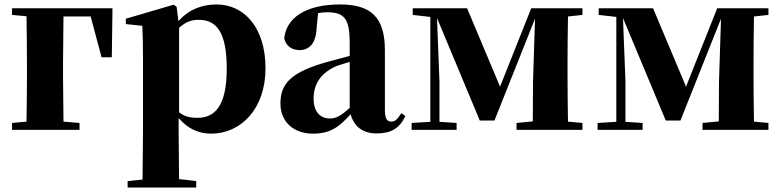

<svg xmlns="http://www.w3.org/2000/svg" viewBox="-20 -583 3504 862"><path d="M34 -516 99 -510C100 -451 101 -363 101 -299V-238C101 -182 100 -95 99 -37L34 -31V0H337V-31L265 -37L263 -238V-299L265 -509H387L436 -326H482L485 -546H34Z M928 17C1061 17 1172 -94 1172 -276C1172 -461 1075 -563 952 -563C886 -563 827 -540 781 -488L773 -552L760 -562L545 -499V-475L619 -467C621 -419 622 -385 622 -320V7L620 223L553 230V259H861V230L784 221L782 6V-53C823 -5 872 17 928 17ZM784 -458C817 -488 843 -494 873 -494C952 -494 998 -438 998 -275C998 -108 945 -54 867 -54C834 -54 809 -59 784 -79Z M1671 16C1736 16 1774 -7 1800 -62L1782 -75C1763 -45 1752 -37 1737 -37C1718 -37 1708 -50 1708 -88V-357C1708 -502 1649 -563 1507 -563C1352 -563 1265 -503 1256 -410C1265 -376 1290 -358 1326 -358C1364 -358 1398 -384 1401 -453L1408 -524C1423 -527 1436 -528 1450 -528C1526 -528 1550 -497 1550 -393V-332L1453 -306C1290 -261 1239 -210 1239 -119C1239 -35 1299 17 1385 17C1465 17 1503 -14 1554 -70C1569 -17 1606 16 1671 16ZM1550 -99C1509 -60 1484 -51 1463 -51C1418 -51 1388 -80 1388 -140C1388 -213 1427 -259 1492 -287C1506 -292 1527 -298 1550 -305Z M1912 0H2030V-31L1953 -36V-218L1942 -502L2134 -42H2200L2382 -499L2373 -216L2372 -38L2299 -31V0H2595V-31L2530 -37C2529 -95 2528 -182 2528 -238V-308C2528 -364 2529 -451 2530 -509L2595 -516V-546H2365L2225 -194L2077 -546H1833V-516L1912 -507V-36L1828 -31V0Z M2747 0H2865V-31L2788 -36V-218L2777 -502L2969 -42H3035L3217 -499L3208 -216L3207 -38L3134 -31V0H3430V-31L3365 -37C3364 -95 3363 -182 3363 -238V-308C3363 -364 3364 -451 3365 -509L3430 -516V-546H3200L3060 -194L2912 -546H2668V-516L2747 -507V-36L2663 -31V0Z"/></svg>

Font: Noto Serif CJK HK Black
Style: Regular
Weight: 900
Designer: Ryoko NISHIZUKA 西塚涼子 (kana & ideographs); Frank Grießhammer (Latin, Greek & Cyrillic); Wenlong ZHANG 张文龙 (bopomofo); San
Foundry: Adobe
Version: Version 2.001;hotconv 1.1.0;makeotfexe 2.6.0